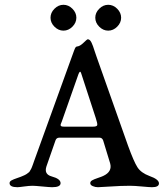

<svg xmlns="http://www.w3.org/2000/svg" viewBox="-20 -780 689 802"><path d="M207.5 -743.5Q224 -760 245 -760Q266 -760 282.5 -743.5Q299 -727 299 -706Q299 -685 282.5 -668.5Q266 -652 245 -652Q224 -652 207.5 -668.5Q191 -685 191 -706Q191 -727 207.5 -743.5ZM394.5 -743.5Q411 -760 432 -760Q453 -760 469.5 -743.5Q486 -727 486 -706Q486 -685 469.5 -668.5Q453 -652 432 -652Q411 -652 394.5 -668.5Q378 -685 378 -706Q378 -727 394.5 -743.5ZM238 -272Q232 -260 233.5 -255.5Q235 -251 247 -251H369Q384 -251 386 -257Q388 -263 380 -287L319 -474Q315 -488 308 -471ZM523 -4Q485 -4 442.5 -1Q400 2 389 2Q378 2 367.5 -2.5Q357 -7 357 -15Q357 -22 364.5 -26.5Q372 -31 388.5 -36.5Q405 -42 411 -45Q450 -63 440 -98L411 -193Q407 -205 395 -205H228Q216 -205 212 -194L174 -85Q163 -52 196 -43Q233 -33 233 -15Q233 2 198 2Q188 2 157 -1Q126 -4 116 -4Q102 -4 80.5 -1Q59 2 53 2Q20 2 20 -15Q20 -22 28 -26.5Q36 -31 52.5 -36.5Q69 -42 75 -45Q80 -47 84 -49Q88 -51 91 -53Q94 -55 97 -57.5Q100 -60 101.5 -61Q103 -62 105 -66Q107 -70 108 -71Q109 -72 111.5 -77.5Q114 -83 114.5 -85Q115 -87 118 -94.5Q121 -102 122 -106L275 -529Q279 -540 283 -551Q287 -562 289 -567.5Q291 -573 293 -577.5Q295 -582 297.5 -584Q300 -586 303 -586Q314 -587 329 -601.5Q344 -616 346 -616Q351 -616 355 -612.5Q359 -609 362.5 -601.5Q366 -594 368.5 -587Q371 -580 375.5 -566Q380 -552 383 -544L515 -171Q539 -105 554 -81.5Q569 -58 604 -45Q644 -31 644 -14Q644 2 615 2Q605 2 573 -1Q541 -4 523 -4Z"/></svg>

Font: EB Garamond 08
Style: Regular
Weight: 400
Version: Version 0.016 ; ttfautohint (v1.5)